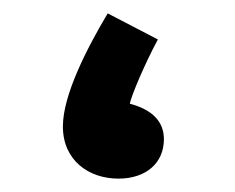

<svg xmlns="http://www.w3.org/2000/svg" viewBox="-20 -263 352 287"><path d="M157 4C198 4 225 -19 225 -55C225 -81 208 -99 174 -108C176 -119 196 -167 216 -204L141 -243C110 -191 74 -121 74 -74C74 -23 113 4 157 4Z"/></svg>

Font: Noto Sans Arabic UI Cn SmBd
Style: Regular
Weight: 600
Width: 3
Designer: Monotype Design Team, Nadine Chahine and Nizar Qandah
Foundry: Monotype Imaging Inc.
Version: Version 2.010